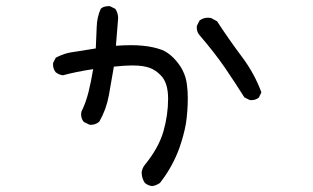

<svg xmlns="http://www.w3.org/2000/svg" viewBox="-20 -531 1040 638"><path d="M597.7 -119.6Q600.6 -138.7 602.3 -160.2Q604 -181.6 604 -205.6Q604 -229.5 601.1 -250Q595.2 -299.8 556.2 -338.9Q537.6 -357.4 518.1 -365.2Q490.2 -375.5 455.6 -378.9Q437 -380.9 415.3 -380.9Q393.6 -380.9 365.2 -378.9L371.6 -458.5Q372.6 -464.4 372.6 -469.7Q372.6 -487.8 363.3 -501.5L345.7 -510.3Q342.8 -510.7 339.8 -510.7Q336.9 -510.7 332.5 -509.8Q322.8 -508.8 314.9 -502Q302.2 -474.1 301.3 -440.7Q300.3 -407.2 298.3 -370.1Q260.3 -363.8 240.5 -360.8Q220.7 -357.9 215.3 -356.9Q210 -356 204.8 -354.7Q199.7 -353.5 194.6 -351.8Q189.5 -350.1 184.6 -348.1Q174.8 -344.2 165.5 -339.4L156.7 -322.3Q156.2 -319.8 156.2 -317.4Q156.2 -301.8 165 -291Q175.3 -282.7 189 -280.8Q231.9 -292.5 289.6 -301.3Q282.7 -259.8 274.2 -225.3Q265.6 -190.9 250.5 -159.7Q249.5 -155.3 249.5 -151.4Q249.5 -136.2 258.8 -125.5L277.3 -116.7Q279.8 -116.2 281.7 -116.2Q297.9 -116.2 310.1 -127Q333 -167 341.6 -213.4Q350.1 -259.8 358.4 -309.6Q395 -313.5 418 -313.5Q440.9 -313.5 453.9 -311.3Q466.8 -309.1 477.1 -305.7Q497.6 -297.9 513.7 -281.2Q538.6 -256.8 538.6 -202.9Q538.6 -148.9 522.9 -93.8Q506.8 -39.1 461.4 16.6Q452.6 27.3 450.7 41.5Q450.7 61 461.4 77.1Q471.7 85.4 485.4 87.4Q499.5 85.4 511.7 76.7Q553.7 22.9 576.2 -39.6Q590.8 -81.5 597.7 -119.6ZM814.5 -198.2Q830.1 -198.2 840.3 -207L848.6 -224.1Q825.7 -286.6 783.7 -342.5Q741.7 -398.4 701.2 -460.4L681.2 -471.2Q676.3 -472.2 671.9 -472.2Q655.3 -472.2 643.1 -462.9L634.3 -445.3Q633.8 -442.9 633.8 -440.4Q633.8 -424.3 643.1 -414.1Q693.8 -355 727.1 -306.4Q760.3 -257.8 792 -207.5L809.6 -198.7Q812 -198.2 814.5 -198.2Z"/></svg>

Font: Bakudai
Style: Light
Weight: 300
Version: Version 1.48